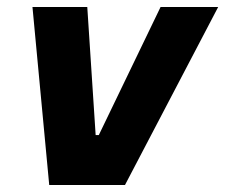

<svg xmlns="http://www.w3.org/2000/svg" viewBox="-20 -530 645 550"><path d="M121 0 73 -510H230L254 -143H263L440 -510H605L338 0Z"/></svg>

Font: Saira
Style: Bold Italic
Weight: 700
Italic angle: -12°
Designer: Hector Gatti with collaboration of the Omnibus-Type team
Foundry: Omnibus-Type
Version: Version 1.100; ttfautohint (v1.8.3)